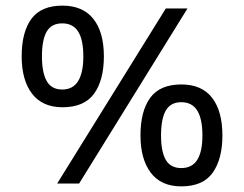

<svg xmlns="http://www.w3.org/2000/svg" viewBox="-20 -652 868 682"><path d="M569 -622H646L261 0H183ZM202 -271Q131 -271 94 -319Q57 -367 57 -452Q57 -538 91.5 -585Q126 -632 202 -632Q274 -632 311.5 -585Q349 -538 349 -452Q349 -367 314 -319Q279 -271 202 -271ZM201 -334Q239 -334 257.5 -364Q276 -394 276 -452Q276 -511 257.5 -540Q239 -569 201 -569Q163 -569 146 -540Q129 -511 129 -452Q129 -394 146 -364Q163 -334 201 -334ZM624 10Q552 10 515.5 -38.5Q479 -87 479 -171Q479 -257 513.5 -304.5Q548 -352 624 -352Q697 -352 733.5 -304.5Q770 -257 770 -171Q770 -87 735.5 -38.5Q701 10 624 10ZM624 -55Q662 -55 680.5 -84Q699 -113 699 -171Q699 -230 680.5 -259.5Q662 -289 624 -289Q586 -289 569 -259.5Q552 -230 552 -171Q552 -113 569 -84Q586 -55 624 -55Z"/></svg>

Font: loriya25
Style: Book
Weight: 400
Designer: Jelle Bosma - Monotype Design Team
Foundry: Monotype Imaging Inc.
Version: Version 2.003